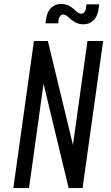

<svg xmlns="http://www.w3.org/2000/svg" viewBox="-20 -959 565 979"><path d="M279 -859C281 -871 289 -885 302 -885C317 -885 328 -872 343 -859C358 -847 376 -835 406 -835C443 -835 475 -860 482 -910L486 -937H421L418 -916C417 -903 408 -889 396 -889C380 -889 369 -901 355 -914C342 -925 322 -939 291 -939C254 -939 222 -914 215 -863L212 -840H277ZM426 -750 352 -220 224 -750H153L48 0H128L202 -532L330 0H401L506 -750Z"/></svg>

Font: Mohave
Style: Italic
Weight: 400
Italic angle: -8°
Designer: Gumpita Rahayu
Foundry: Tokotype
Version: Version 2.002;PS 002.002;hotconv 1.0.88;makeotf.lib2.5.64775